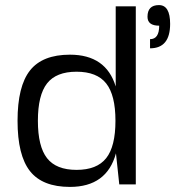

<svg xmlns="http://www.w3.org/2000/svg" viewBox="-20 -725 721 755"><path d="M435 -700H514V0H449L436 -122Q400 10 255 10Q147 10 98 -52Q49 -114 49 -250Q49 -386 98 -448Q147 -510 255 -510Q397 -510 435 -385ZM165 -397Q129 -351 129 -250Q129 -149 165 -103Q201 -57 281 -57Q361 -57 397.5 -103Q434 -149 434 -250Q434 -351 397.5 -397Q361 -443 281 -443Q201 -443 165 -397ZM605 -705Q649 -705 649 -631Q649 -535 570 -535V-571Q606 -571 606 -624Q560 -624 560 -659Q560 -705 605 -705Z"/></svg>

Font: Fivo Sans Modern
Style: Regular
Weight: 400
Designer: Alexander Slobzheninov
Foundry: Alexander Slobzheninov
Version: 1.0